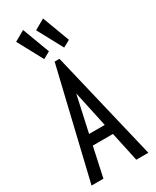

<svg xmlns="http://www.w3.org/2000/svg" viewBox="-216 -908 783 966"><g transform="rotate(-30 175.0 -425.0)"><path d="M270 0 233 -171H116L79 0H10L161 -633H189L340 0ZM175 -440 129 -231H220ZM122 -670 43 -816 103 -850 162 -692ZM238 -670 159 -816 219 -850 278 -692Z"/></g></svg>

Font: Inconsolata ExtraCondensed Medium
Style: Regular
Weight: 500
Width: 2
Monospace: yes
Designer: Raph Levien, Cyreal, Brenton Simpson
Foundry: Raph Levien, Cyreal, Google
Version: Version 3.001; ttfautohint (v1.8.2.53-6de2)